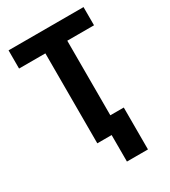

<svg xmlns="http://www.w3.org/2000/svg" viewBox="-212 -815 967 1093"><g transform="rotate(-30 271.5 -268.5)"><path d="M517.6 -591.3H341.8V0H197.8V-591.3H24.9V-710.9H517.6ZM430.2 174.3H292V-101.1H430.2Z"/></g></svg>

Font: MAUL Condensed Bold
Style: Condensed Bold
Weight: 700
Designer: MAUL
Version: Version 1.0; 2020; ttfautohint (v1.8.3)